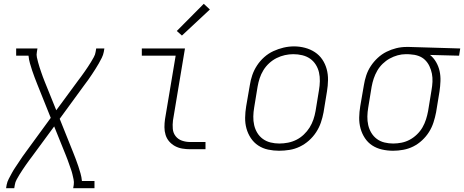

<svg xmlns="http://www.w3.org/2000/svg" viewBox="-20 -785 2441 1010"><path d="M12 205 15 187Q18 171 26 156Q34 141 42 126Q50 111 59.5 97Q69 83 78.5 68.5Q88 54 97.5 40Q107 26 117 13L247 -165L176 -342Q169 -360 162 -378Q155 -396 149 -414.5Q143 -433 137.5 -452Q132 -471 130 -492H65V-530H177L174 -512Q171 -497 174 -483.5Q177 -470 180.5 -457Q184 -444 188 -431.5Q192 -419 196.5 -406Q201 -393 205.5 -380.5Q210 -368 215 -356L276 -205L390 -360Q399 -372 408 -384Q417 -396 425.5 -408.5Q434 -421 442.5 -433.5Q451 -446 458.5 -458.5Q466 -471 473.5 -484.5Q481 -498 483 -512L486 -530H529L526 -512Q523 -496 515.5 -481Q508 -466 499.5 -451Q491 -436 482 -422Q473 -408 463.5 -393.5Q454 -379 444 -365Q434 -351 424 -338L294 -160L365 17Q372 35 379 53Q386 71 392 89.5Q398 108 403.5 127Q409 146 411 167H477V205H365L368 187Q370 172 367 158.5Q364 145 361 132Q358 119 353.5 106.5Q349 94 344.5 81Q340 68 335.5 55.5Q331 43 326 31L265 -120L151 35Q142 47 133 59Q124 71 115.5 83.5Q107 96 98.5 108.5Q90 121 82.5 133.5Q75 146 67.5 159.5Q60 173 58 187L55 205Z M980 0Q959 0 938.5 -3.5Q918 -7 900.5 -16.5Q883 -26 870 -41Q857 -56 851 -75.5Q845 -95 845 -116Q845 -137 848 -158L904 -492H726V-530H953L890 -152Q887 -129 889 -107Q891 -85 904 -68.5Q917 -52 937.5 -45Q958 -38 980 -38H1061V0ZM937 -598 910 -622 1052 -765 1084 -735Z M1448 8Q1419 8 1390.5 2Q1362 -4 1338.5 -19.5Q1315 -35 1299.5 -58.5Q1284 -82 1276.5 -109Q1269 -136 1269.5 -166Q1270 -196 1275 -226L1294 -336Q1298 -363 1307 -389.5Q1316 -416 1332 -440.5Q1348 -465 1370 -484.5Q1392 -504 1418 -516Q1444 -528 1471.5 -534.5Q1499 -541 1527 -541Q1556 -541 1584.5 -533.5Q1613 -526 1636.5 -510.5Q1660 -495 1675.5 -472Q1691 -449 1698.5 -421.5Q1706 -394 1705.5 -364Q1705 -334 1700 -304L1682 -194Q1677 -167 1668 -140.5Q1659 -114 1643 -89.5Q1627 -65 1605 -45.5Q1583 -26 1557 -13.5Q1531 -1 1503 3.5Q1475 8 1448 8ZM1449 -30Q1472 -30 1495 -34.5Q1518 -39 1539 -49.5Q1560 -60 1578 -77Q1596 -94 1608.5 -114Q1621 -134 1628.5 -156Q1636 -178 1640 -201L1658 -311Q1662 -334 1662.5 -358Q1663 -382 1658 -404Q1653 -426 1641 -445Q1629 -464 1611 -476.5Q1593 -489 1570 -494.5Q1547 -500 1523 -500Q1501 -500 1478.5 -495Q1456 -490 1435 -479.5Q1414 -469 1396 -452.5Q1378 -436 1365.5 -415.5Q1353 -395 1346 -373.5Q1339 -352 1335 -329L1317 -219Q1313 -196 1312.5 -172.5Q1312 -149 1317 -127Q1322 -105 1333.5 -86Q1345 -67 1363 -54Q1381 -41 1403.5 -35.5Q1426 -30 1449 -30Z M2048 8Q2018 8 1989.5 1.5Q1961 -5 1938 -20Q1915 -35 1899.5 -58.5Q1884 -82 1876.5 -109.5Q1869 -137 1869.5 -166.5Q1870 -196 1875 -226L1894 -336Q1898 -362 1906.5 -388Q1915 -414 1930.5 -437.5Q1946 -461 1967 -480.5Q1988 -500 2013 -512.5Q2038 -525 2064.5 -531.5Q2091 -538 2118 -538Q2122 -538 2125.5 -538Q2129 -538 2133 -538L2401 -530L2395 -492L2242 -496Q2261 -481 2274 -458.5Q2287 -436 2292.5 -411Q2298 -386 2297 -358.5Q2296 -331 2292 -304L2274 -194Q2269 -168 2260.5 -141.5Q2252 -115 2237 -91Q2222 -67 2200.5 -47Q2179 -27 2154 -14.5Q2129 -2 2101.5 3Q2074 8 2048 8ZM2048 -30Q2070 -30 2092.5 -34.5Q2115 -39 2135.5 -50Q2156 -61 2173.5 -78Q2191 -95 2202.5 -115Q2214 -135 2221 -157Q2228 -179 2232 -201L2250 -311Q2254 -333 2255 -355Q2256 -377 2252 -397.5Q2248 -418 2239 -437Q2230 -456 2215.5 -470Q2201 -484 2181 -491Q2161 -498 2139 -499L2126 -500Q2124 -500 2121 -500Q2118 -500 2115 -500Q2093 -500 2071.5 -494Q2050 -488 2030 -477Q2010 -466 1993 -449.5Q1976 -433 1964.5 -413Q1953 -393 1946 -372Q1939 -351 1935 -329L1917 -219Q1913 -196 1912.5 -172.5Q1912 -149 1917 -127Q1922 -105 1933.5 -86Q1945 -67 1962.5 -54Q1980 -41 2002.5 -35.5Q2025 -30 2048 -30Z"/></svg>

Font: Iosevka Curly Slab XLtExObl
Style: Regular
Weight: 200
Width: 7
Italic angle: -9°
Monospace: yes
Designer: Belleve Invis
Foundry: Belleve Invis
Version: Version 11.0.0; ttfautohint (v1.8.3)